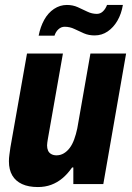

<svg xmlns="http://www.w3.org/2000/svg" viewBox="-20 -743 531 775"><path d="M133 12Q95 12 69 0Q43 -12 29.5 -35Q16 -58 16 -92Q16 -105 18 -119Q20 -133 22 -148L89 -527H234L173 -181Q172 -174 171 -168Q170 -162 170 -156Q170 -144 174 -135Q178 -126 187 -121Q196 -116 208 -116Q224 -116 237.5 -124Q251 -132 261.5 -146Q272 -160 279.5 -180.5Q287 -201 292 -225L345 -527H489L397 0H276V-67H271Q253 -41 232 -23.5Q211 -6 186.5 3Q162 12 133 12ZM136 -599Q143 -635 158.5 -663Q174 -691 198 -707Q222 -723 250 -723Q274 -723 294 -714Q314 -705 332.5 -696Q351 -687 371 -687Q385 -687 395.5 -697Q406 -707 412 -723H476Q470 -687 454 -659.5Q438 -632 414.5 -616Q391 -600 362 -600Q338 -600 318.5 -608.5Q299 -617 280.5 -626Q262 -635 241 -635Q227 -635 216 -625Q205 -615 200 -599Z"/></svg>

Font: Archivo Condensed ExtraBold
Style: Italic
Weight: 800
Width: 3
Italic angle: -10°
Designer: Hector Gatti
Foundry: Omnibus-Type
Version: Version 2.001